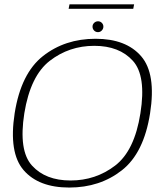

<svg xmlns="http://www.w3.org/2000/svg" viewBox="-20 -859 771 884"><path d="M299 4.5Q440 4.5 541.2 -75Q642.5 -154.5 671 -337.5Q699.5 -519.5 630 -600Q560.5 -680.5 420 -680.5Q279 -680.5 177.8 -600.8Q76.5 -521 47.5 -337.5Q19.5 -155.5 88.8 -75.5Q158 4.5 299 4.5ZM305 -28Q189.5 -28 127.2 -96.8Q65 -165.5 92 -337.5Q120 -510 209.2 -579Q298.5 -648 414 -648Q529.5 -648 591.8 -579Q654 -510 626.5 -337.5Q599.5 -165 510 -96.5Q420.5 -28 305 -28ZM431 -711Q441.5 -711 448.8 -718.8Q456 -726.5 456 -736.5Q456 -746.5 448.8 -753.8Q441.5 -761 431.5 -761Q421 -761 413.5 -753.8Q406 -746.5 406 -736.5Q406 -726 413.2 -718.5Q420.5 -711 431 -711ZM296 -818.5H593.5L597.5 -839H300Z"/></svg>

Font: Anybody SemiExpanded ExtraLight
Style: Italic
Weight: 250
Width: 6
Italic angle: -10°
Version: Version 1.113;gftools[0.9.25]